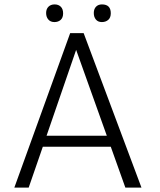

<svg xmlns="http://www.w3.org/2000/svg" viewBox="-20 -850 726 870"><path d="M482 -185H174L110 0H45L298 -700H359L621 0H548ZM191 -235H464L325 -624ZM226.5 -750Q209 -750 199 -761.5Q189 -773 189 -791Q189 -809 199.5 -819.5Q210 -830 227.5 -830Q245 -830 255.5 -819.5Q266 -809 266 -789.5Q266 -770 255 -760Q244 -750 226.5 -750ZM442 -830Q482 -830 482 -790Q482 -770 470.5 -760Q459 -750 441.5 -750Q424 -750 414.5 -761.5Q405 -773 405 -791Q405 -809 415 -819.5Q425 -830 442 -830Z"/></svg>

Font: Antic
Style: Regular
Weight: 400
Version: Version 1.0002